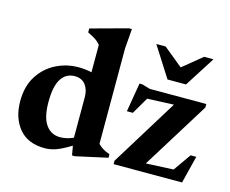

<svg xmlns="http://www.w3.org/2000/svg" viewBox="-101 -855 1214 1012"><g transform="rotate(15 506.0 -349.0)"><path d="M367.5 12.5 358.5 -38.5Q308.5 -8 277.8 2.5Q247 13 218 13Q125.5 13 77.5 -44.8Q29.5 -102.5 29.5 -194Q29.5 -276 65.8 -332.2Q102 -388.5 159.5 -417Q217 -445.5 280.5 -445.5Q318 -445.5 353 -437.5V-586.5Q341.5 -601.5 325 -612.5Q308.5 -623.5 282 -636V-657.5L484 -712.5H500L491.5 -605.5V-84Q515 -58.5 556.5 -44.5V-25.5L383.5 12.5ZM353 -302Q353 -342 333 -368.5Q313 -395 274 -395Q227 -395 200.8 -354.8Q174.5 -314.5 174.5 -227.5Q174.5 -144.5 203.2 -104.2Q232 -64 280.5 -64Q298 -64 316.5 -68Q335 -72 353 -80.5ZM591 0V-18.5L817 -385L672.5 -379L619 -287.5H586.5L613 -445.5H628L672.5 -432.5H981V-413.5L754 -47.5L904 -54.5L971 -150H1002L964.5 0ZM956.5 -670 851 -504.5H750L644.5 -670H695.5L800.5 -584L905.5 -670Z"/></g></svg>

Font: Newsreader 16pt
Style: Bold
Weight: 700
Designer: Hugues Gentile
Foundry: Production Type
Version: Version 1.003; ttfautohint (v1.8.3)